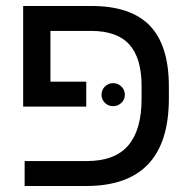

<svg xmlns="http://www.w3.org/2000/svg" viewBox="-20 -619 640 639"><path d="M451.2 -333Q451.2 -425.3 410.6 -470.7Q370.1 -516.1 283.2 -516.1H147.9V-347.2H267.1V-264.2H57.1V-599.1H284.2Q415.5 -599.1 478.8 -533.4Q542 -467.8 542 -331.1V-291Q542 0 267.1 0H62V-83H269Q362.3 -83 406.7 -134.8Q451.2 -186.5 451.2 -290ZM317.9 -303.2Q317.9 -320.3 329.3 -331.3Q340.8 -342.3 356.4 -342.3Q372.1 -342.3 383.8 -331.3Q395.5 -320.3 395.5 -303.2Q395.5 -287.6 383.8 -276.6Q372.1 -265.6 356.4 -265.6Q340.8 -265.6 329.3 -276.6Q317.9 -287.6 317.9 -303.2Z"/></svg>

Font: Liberation Mono
Style: Regular
Weight: 400
Monospace: yes
Designer: Steve Matteson
Foundry: Ascender Corporation
Version: Version 2.1.5